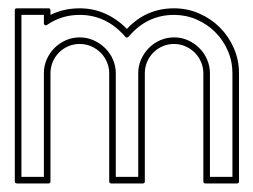

<svg xmlns="http://www.w3.org/2000/svg" viewBox="-20 -424 600 455"><path d="M168.9 -404.3Q201.2 -404.3 229.5 -391.6Q257.8 -378.9 280.8 -355.5Q326.2 -404.3 392.6 -404.3Q423.8 -404.3 451.9 -392.1Q480 -379.9 501 -358.9Q522 -337.9 534.2 -309.8Q546.4 -281.7 546.4 -250.5V5.9Q546.4 10.7 541.5 10.7H466.8Q461.9 10.7 461.9 5.9V-250.5Q461.9 -264.2 456.5 -276.9Q451.2 -289.6 441.7 -299.1Q432.1 -308.6 419.4 -314.2Q406.7 -319.8 392.6 -319.8Q378.4 -319.8 365.7 -314.5Q353 -309.1 343.5 -299.6Q334 -290 328.6 -277.3Q323.2 -264.6 323.2 -250.5V5.9Q323.2 10.7 318.4 10.7H243.7Q238.8 10.7 238.8 5.9V-250.5Q238.8 -264.2 233.4 -276.9Q228 -289.6 218.5 -299.1Q209 -308.6 196.3 -314.2Q183.6 -319.8 168.9 -319.8Q154.8 -319.8 142.1 -314.5Q129.4 -309.1 119.9 -299.6Q110.4 -290 105 -277.3Q99.6 -264.6 99.6 -250.5V5.9Q99.6 10.7 94.7 10.7H20Q15.1 10.7 15.1 5.9V-399.4Q15.1 -404.3 20 -404.3H94.7Q99.6 -404.3 99.6 -399.4V-388.7Q130.9 -404.3 168.9 -404.3ZM168.9 -388.7Q126 -388.7 91.8 -365.2Q89.4 -363.3 86.7 -364.5Q84 -365.7 84 -369.1V-388.7H30.8V-4.9H84V-250.5Q84 -268.1 90.8 -283.4Q97.7 -298.8 109.1 -310.3Q120.6 -321.8 136 -328.6Q151.4 -335.4 168.9 -335.4Q186.5 -335.4 202.1 -328.4Q217.8 -321.3 229.5 -309.6Q241.2 -297.9 247.8 -282.5Q254.4 -267.1 254.4 -250.5V-4.9H307.6V-250.5Q307.6 -268.1 314.5 -283.4Q321.3 -298.8 332.8 -310.3Q344.2 -321.8 359.6 -328.6Q375 -335.4 392.6 -335.4Q410.2 -335.4 425.8 -328.4Q441.4 -321.3 452.9 -309.6Q464.4 -297.9 470.9 -282.5Q477.5 -267.1 477.5 -250.5V-4.9H530.8V-250.5Q530.8 -278.8 519.8 -304Q508.8 -329.1 490 -347.9Q471.2 -366.7 446 -377.7Q420.9 -388.7 392.6 -388.7Q328.1 -388.7 284.7 -336.9Q283.2 -335 280.8 -335Q278.3 -335 276.9 -336.9Q232.4 -388.7 168.9 -388.7Z"/></svg>

Font: Fibel Sued Kontur LRS
Style: Regular
Weight: 400
Designer: Peter Wiegel
Foundry: Peter Wiegel
Version: Version 000.000